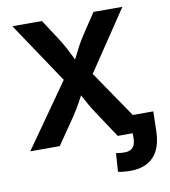

<svg xmlns="http://www.w3.org/2000/svg" viewBox="-99 -812 979 1106"><g transform="rotate(-10 391.0 -259.0)"><path d="M325.2 -427.2V-314L48.3 -727.5H221.2L300.8 -605.5Q319.8 -575.7 332.5 -552.2Q345.2 -528.8 363.3 -491.7Q375.5 -464.8 390.6 -437H351.1Q363.3 -460.4 377 -488.3Q395 -524.4 408.4 -549.6Q421.9 -574.7 441.9 -605.5L522.9 -727.5H691.9L419.9 -322.3V-430.2L713.4 0H536.6L435.5 -152.3Q415 -183.6 402.8 -204.8Q390.6 -226.1 373 -259.3L357.4 -288.6H380.9Q372.1 -272.5 363.3 -255.9Q347.7 -226.6 335 -204.8Q322.3 -183.1 301.8 -152.3L197.3 0H24.9ZM502 204.1 509.3 96.2Q535.6 100.6 560.1 100.6Q591.3 100.6 607.7 82.8Q624 64.9 624 27.3V0H572.8V-103.5H762.7L759.8 14.6Q756.8 111.3 709.7 161.1Q662.6 210.9 573.7 210.9Q535.6 210.9 502 204.1Z"/></g></svg>

Font: Inter RS Variable
Style: Regular
Weight: 400
Designer: Rasmus Andersson (customised by Maria Ramos and Noel Pretorius)
Foundry: rsms
Version: Version 3.001;Glyphs 3.2.3 (3260)